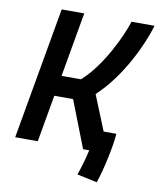

<svg xmlns="http://www.w3.org/2000/svg" viewBox="-92 -765 823 994"><g transform="rotate(10 319.5 -268.0)"><path d="M484.9 156.2C505.9 98.1 536.6 -36.1 541.5 -108.4H474.6L399.9 -292.5C526.9 -410.2 609.9 -593.3 639.2 -693.4H518.1C497.6 -627 418.5 -447.8 312 -354.5H210L269.5 -693.4H150.9L28.8 0H147.5L190.9 -246.6H289.6L385.7 0H418C409.2 39.6 396.5 85.9 379.9 133.8Z"/></g></svg>

Font: Cascadia Mono PL SemiBold
Style: Italic
Weight: 600
Italic angle: -10°
Monospace: yes
Designer: Aaron Bell
Foundry: Saja Typeworks
Version: Version 2404.023